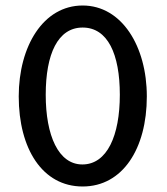

<svg xmlns="http://www.w3.org/2000/svg" viewBox="-20 -665 605 697"><path d="M280 12C425 12 513 -125 513 -315C513 -497 422 -645 280 -645C137 -645 48 -497 48 -315C48 -125 134 12 280 12ZM280 -565C371 -565 415 -469 415 -321C415 -173 369 -68 279 -68C192 -68 146 -173 146 -321C146 -469 190 -565 280 -565Z"/></svg>

Font: Tajawal Medium
Style: Regular
Weight: 500
Designer: Boutros Fonts
Foundry: Created by Boutros International 2017
Version: Version 1.700